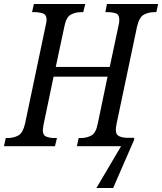

<svg xmlns="http://www.w3.org/2000/svg" viewBox="-38 -734 814 964"><path d="M446 210 570 0H348L357 -41H369Q397 -41 420.5 -53.5Q444 -66 453 -114L502 -349H231L181 -110Q180 -103 178.5 -94Q177 -85 177 -80Q177 -55 194.5 -48Q212 -41 237 -41H248L238 0H-18L-9 -41H1Q30 -41 53.5 -53.5Q77 -66 88 -114L190 -600Q193 -613 194.5 -621Q196 -629 196 -634Q196 -660 177.5 -666.5Q159 -673 135 -673H123L132 -714H390L380 -673H369Q341 -673 317.5 -660.5Q294 -648 285 -600L242 -398H513L557 -605Q561 -621 561 -634Q561 -661 543.5 -667Q526 -673 502 -673H491L499 -714H756L747 -673H736Q708 -673 684.5 -660.5Q661 -648 650 -600L547 -111Q538 -67 553.5 -54.5Q569 -42 604 -42H636L635 -31L530 210Z"/></svg>

Font: Noto Serif Condensed
Style: Italic
Weight: 400
Width: 3
Italic angle: -12°
Designer: Monotype Design Team
Foundry: Monotype Imaging Inc.
Version: Version 2.014; ttfautohint (v1.8.4.7-5d5b)